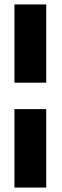

<svg xmlns="http://www.w3.org/2000/svg" viewBox="-20 -749 280 864"><path d="M188 -377H45V-729H188ZM45 -258H188V95H45Z"/></svg>

Font: Teko SemiBold
Style: Regular
Weight: 600
Designer: Manushi Parikh, Jonny Pinhorn
Foundry: Indian Type Foundry
Version: Version 1.106;PS 1.0;hotconv 1.0.78;makeotf.lib2.5.61930; tt